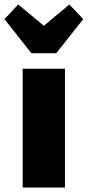

<svg xmlns="http://www.w3.org/2000/svg" viewBox="-75 -843 394 863"><path d="M217 -534V0H27V-534ZM237 -823 299 -757 178 -604H66L-55 -757L7 -823L122 -727Z"/></svg>

Font: Fira Sans Extra Condensed Black
Style: Regular
Weight: 900
Width: 1
Designer: Carrois Corporate & Edenspiekermann AG
Foundry: Carrois Corporate GbR & Edenspiekermann AG
Version: Version 4.203